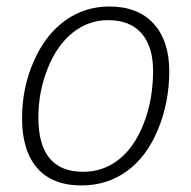

<svg xmlns="http://www.w3.org/2000/svg" viewBox="-20 -561 589 591"><path d="M316.9 -541Q404.8 -541 452.9 -488Q501 -435.1 501 -341.8Q501 -245.6 466.1 -161.9Q431.2 -78.1 370.6 -34.2Q310.1 9.8 231 9.8Q141.1 9.8 94.5 -43.7Q47.9 -97.2 47.9 -196.8Q47.9 -290 83.5 -371.6Q119.1 -453.1 179.7 -497.1Q240.2 -541 316.9 -541ZM313 -499Q252.4 -499 204.1 -460.7Q155.8 -422.4 127 -350.8Q98.1 -279.3 98.1 -199.2Q98.1 -32.2 235.8 -32.2Q297.9 -32.2 345.9 -70.1Q394 -107.9 422.6 -181.4Q451.2 -254.9 451.2 -342.8Q451.2 -418 415.5 -458.5Q379.9 -499 313 -499Z"/></svg>

Font: CAA NEO Sans Light
Style: Italic
Weight: 300
Italic angle: -12°
Version: Version 1.10